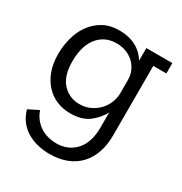

<svg xmlns="http://www.w3.org/2000/svg" viewBox="-160 -573 868 915"><g transform="rotate(30 274.0 -115.5)"><path d="M459 -388V-6Q459 47 444.5 89Q430 131 402 161Q374 191 333 207Q292 223 240 223Q205 223 173 215Q141 207 114.5 191Q88 175 69 150Q50 125 41 92L97 64Q106 90 121.5 109Q137 128 156.5 140Q176 152 198 157.5Q220 163 243 163Q307 163 347.5 119Q388 75 388 -9V-91Q368 -52 330 -23Q292 6 229 6Q189 6 154.5 -8Q120 -22 94 -50Q68 -78 53 -118Q38 -158 38 -211Q38 -256 49.5 -299.5Q61 -343 85.5 -377.5Q110 -412 147.5 -433Q185 -454 237 -454Q288 -454 327 -433.5Q366 -413 388 -375V-445H531V-388ZM388 -269Q388 -297 377.5 -320Q367 -343 349 -359.5Q331 -376 307 -385Q283 -394 256 -394Q218 -394 191.5 -379.5Q165 -365 147.5 -340.5Q130 -316 122 -283.5Q114 -251 114 -216Q114 -134 151.5 -94Q189 -54 244 -54Q276 -54 302 -66Q328 -78 347 -97.5Q366 -117 376.5 -142Q387 -167 388 -192Z"/></g></svg>

Font: Zilla Slab Regular
Style: Regular
Weight: 400
Designer: Typotheque.com
Foundry: Typotheque type foundry
Version: Version 1.0; 2017